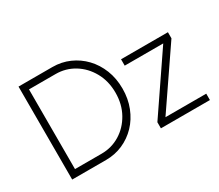

<svg xmlns="http://www.w3.org/2000/svg" viewBox="-123 -976 1429 1252"><g transform="rotate(-30 591.5 -350.0)"><path d="M108 0V-700H363Q431 -700 490 -674Q549 -648 593.5 -601.5Q638 -555 663.5 -491Q689 -427 689 -350Q689 -274 663.5 -209.5Q638 -145 593.5 -98.5Q549 -52 490 -26Q431 0 363 0ZM358 -650H158V-50H358Q434 -50 497 -88.5Q560 -127 598 -195Q636 -263 636 -350Q636 -437 598 -505Q560 -573 497 -611.5Q434 -650 358 -650ZM776 0V-46L1066 -472H776V-520H1129V-474L838 -48H1145V0Z"/></g></svg>

Font: Lexend Deca ExtraLight
Style: Regular
Weight: 200
Designer: Bonnie Shaver-Troup, Thomas Jockin
Foundry: Lexend
Version: Version 1.008; ttfautohint (v1.8.4.7-5d5b)